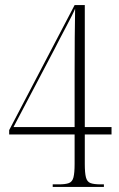

<svg xmlns="http://www.w3.org/2000/svg" viewBox="-20 -734 469 754"><path d="M187 0V-10H211Q237 -10 250.5 -15Q264 -20 268.5 -37.5Q273 -55 273 -90V-206H16V-223L273 -714H313V-235H418V-206H313V-90Q313 -55 317.5 -37.5Q322 -20 335.5 -15Q349 -10 375 -10H388V0ZM33 -235H273V-448Q273 -519 273.5 -586Q274 -653 275 -700Q272 -692 262 -672Q252 -652 239 -627.5Q226 -603 214 -580Q202 -557 194 -541Z"/></svg>

Font: Noto Serif Display ExtraCondensed ExtraLight
Style: Regular
Weight: 200
Width: 2
Designer: Monotype Design Team
Foundry: Monotype Imaging Inc.
Version: Version 2.009